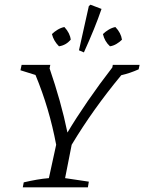

<svg xmlns="http://www.w3.org/2000/svg" viewBox="-20 -797 614 817"><path d="M77 0 81 -21Q111 -28 137 -32.5Q163 -37 188 -39L219 -181Q190 -336 131 -478L67 -498L72 -521H194L191 -506Q215 -436 234 -368.5Q253 -301 267 -233Q304 -295 353.5 -367Q403 -439 458 -510L460 -521H574L570 -502Q532 -485 496 -477Q375 -331 285 -181L257 -39L358 -24L354 0ZM337 -574 316 -583 358 -771 365 -777 412 -759Q398 -718 379.5 -672.5Q361 -627 337 -574ZM254 -682Q278 -656 281 -628Q260 -604 231 -600Q208 -623 201 -652Q211 -662 225 -670.5Q239 -679 254 -682ZM471 -682Q495 -657 499 -628Q489 -618 475.5 -610Q462 -602 448 -600Q425 -621 418 -652Q428 -662 442 -670.5Q456 -679 471 -682Z"/></svg>

Font: Piazzolla SC Light
Style: Italic
Weight: 300
Italic angle: -11.3°
Designer: Juan Pablo del Peral
Foundry: Huerta Tipografica
Version: Version 1.330